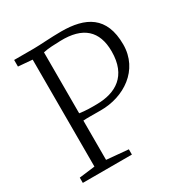

<svg xmlns="http://www.w3.org/2000/svg" viewBox="-176 -899 985 1034"><g transform="rotate(-30 316.5 -382.5)"><path d="M42 0H347.2V-32.7L212.4 -44.9V-289.1C233.4 -291 267.1 -290 320.8 -290C464.4 -289.1 603.5 -377.9 603.5 -537.1C603.5 -712.4 498.5 -764.6 348.6 -764.6C283.7 -764.6 213.9 -758.3 174.8 -758.3H52.7V-717.3L140.1 -710V-44.9L42 -32.7ZM212.4 -334.5V-713.4C241.7 -720.7 287.1 -721.7 318.8 -722.7C461.4 -727.1 530.8 -663.1 530.8 -536.1C530.8 -383.3 437 -330.1 319.3 -329.1C289.1 -328.6 248.5 -328.6 212.4 -334.5Z"/></g></svg>

Font: Merriweather
Style: Light
Weight: 250
Designer: Eben Sorkin ( eben@eyebytes.com )
Foundry: Sorkin Type Co.
Version: Version 1.003